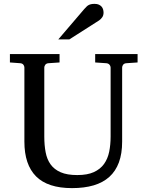

<svg xmlns="http://www.w3.org/2000/svg" viewBox="-20 -948 752 984"><path d="M627 -624Q616.2 -623 611.1 -616.2Q606 -609.4 606 -602.1V-222.2Q606 -160.6 589.4 -115.7Q572.8 -70.8 540.3 -41.5Q507.8 -12.2 459.7 2Q411.6 16.1 349.1 16.1Q225.1 16.1 165 -43.9Q105 -104 105 -222.2V-602.1Q105 -609.4 99.9 -616.2Q94.7 -623 84 -624L30.8 -627.9V-670.9H285.2V-627.9L228 -624Q217.3 -623 212.2 -616.2Q207 -609.4 207 -602.1V-248Q207 -204.1 213.9 -167.7Q220.7 -131.3 239.3 -105.5Q257.8 -79.6 290.8 -65.2Q323.7 -50.8 376 -50.8Q427.7 -50.8 460.9 -65.9Q494.1 -81.1 513.2 -107.7Q532.2 -134.3 539.6 -170.4Q546.9 -206.5 546.9 -248V-602.1Q546.9 -609.4 541.3 -616.2Q535.6 -623 524.9 -624L467.8 -627.9V-670.9H685.1V-627.9ZM510.7 -883.3Q510.7 -869.6 504.2 -859.9Q497.6 -850.1 487.8 -843.3L335.4 -746.1H278.8L411.6 -901.4Q417.5 -907.7 422.4 -912.8Q427.2 -918 433.1 -921.4Q439 -924.8 446.5 -926.5Q454.1 -928.2 464.8 -928.2Q478 -928.2 486.8 -924.1Q495.6 -919.9 501 -913.6Q506.3 -907.2 508.5 -899.2Q510.7 -891.1 510.7 -883.3Z"/></svg>

Font: BabelStone Ogham
Style: Regular
Weight: 400
Designer: Andrew West
Foundry: BabelStone
Version: Version 2.02 March 14, 2022